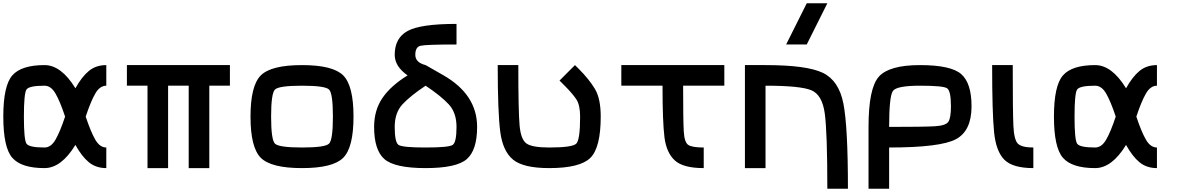

<svg xmlns="http://www.w3.org/2000/svg" viewBox="-20 -1020 7165 1165"><path d="M625 -125V0Q562.5 0 519.5 -35.2Q476.6 -70.3 437.5 -140.6Q351.6 0 250 0Q109.4 0 54.7 -62.5Q0 -125 0 -312.5Q0 -500 54.7 -562.5Q109.4 -625 250 -625Q351.6 -625 437.5 -484.4Q476.6 -554.7 519.5 -589.8Q562.5 -625 625 -625V-500Q585.9 -500 558.6 -453.1Q531.2 -406.2 500 -312.5Q531.2 -218.8 558.6 -171.9Q585.9 -125 625 -125ZM250 -500Q156.2 -500 140.6 -476.6Q125 -453.1 125 -312.5Q125 -171.9 140.6 -148.4Q156.2 -125 250 -125Q289.1 -125 316.4 -171.9Q343.8 -218.8 375 -312.5Q343.8 -406.2 316.4 -453.1Q289.1 -500 250 -500Z M1375 -625V-500H1250V0H1125V-500H1000V0H875V-500H750V-625Z M2000 -312.5Q2000 -453.1 1976.6 -476.6Q1953.1 -500 1812.5 -500Q1671.9 -500 1648.4 -476.6Q1625 -453.1 1625 -312.5Q1625 -171.9 1648.4 -148.4Q1671.9 -125 1812.5 -125Q1953.1 -125 1976.6 -148.4Q2000 -171.9 2000 -312.5ZM2125 -312.5Q2125 -125 2062.5 -62.5Q2000 0 1812.5 0Q1625 0 1562.5 -62.5Q1500 -125 1500 -312.5Q1500 -500 1562.5 -562.5Q1625 -625 1812.5 -625Q2000 -625 2062.5 -562.5Q2125 -500 2125 -312.5Z M2375 -250Q2375 -156.2 2398.4 -140.6Q2421.9 -125 2562.5 -125Q2703.1 -125 2726.6 -140.6Q2750 -156.2 2750 -250Q2750 -335.9 2703.1 -386.7Q2656.2 -437.5 2562.5 -500Q2468.8 -437.5 2421.9 -386.7Q2375 -335.9 2375 -250ZM2671.9 -562.5Q2875 -445.3 2875 -250Q2875 -109.4 2812.5 -54.7Q2750 0 2562.5 0Q2375 0 2312.5 -54.7Q2250 -109.4 2250 -250Q2250 -351.6 2300.8 -425.8Q2351.6 -500 2453.1 -562.5Q2375 -617.2 2375 -687.5Q2375 -789.1 2453.1 -832Q2531.2 -875 2750 -875V-750Q2562.5 -750 2531.2 -742.2Q2500 -734.4 2500 -687.5Q2500 -640.6 2562.5 -625Z M3312.5 0Q3156.2 0 3093.8 -50.8Q3031.2 -101.6 3015.6 -218.8Q3000 -335.9 3000 -625H3125Q3125 -343.8 3132.8 -257.8Q3140.6 -171.9 3175.8 -148.4Q3210.9 -125 3312.5 -125Q3453.1 -125 3476.6 -148.4Q3500 -171.9 3500 -312.5Q3500 -382.8 3476.6 -418Q3453.1 -453.1 3406.2 -500Q3382.8 -523.4 3375 -531.2L3468.8 -625Q3476.6 -617.2 3492.2 -601.6Q3554.7 -539.1 3589.8 -480.5Q3625 -421.9 3625 -312.5Q3625 -125 3562.5 -62.5Q3500 0 3312.5 0Z M4250 -125V0Q4125 0 4074.2 -46.9Q4023.4 -93.8 4011.7 -187.5Q4000 -281.2 4000 -500H3750V-625H4375V-500H4125Q4125 -289.1 4128.9 -222.7Q4132.8 -156.2 4156.2 -140.6Q4179.7 -125 4250 -125Z M4625 0H4500V-625H4625Q4875 -625 4972.7 -578.1Q5070.3 -531.2 5097.7 -390.6Q5125 -250 5125 125H5000Q5000 -218.8 4984.4 -332Q4968.8 -445.3 4902.3 -472.7Q4835.9 -500 4625 -500ZM4875 -750H4750L4875 -1000H5000Z M5750 -375Q5750 -468.8 5726.6 -484.4Q5703.1 -500 5562.5 -500Q5421.9 -500 5398.4 -468.8Q5375 -437.5 5375 -250Q5585.9 -250 5652.3 -253.9Q5718.8 -257.8 5734.4 -281.2Q5750 -304.7 5750 -375ZM5875 -375Q5875 -226.6 5781.2 -175.8Q5687.5 -125 5375 -125V125H5250V-250Q5250 -484.4 5312.5 -554.7Q5375 -625 5562.5 -625Q5750 -625 5812.5 -570.3Q5875 -515.6 5875 -375Z M6125 -625Q6125 -343.8 6128.9 -257.8Q6132.8 -171.9 6156.2 -148.4Q6179.7 -125 6250 -125V0Q6125 0 6074.2 -50.8Q6023.4 -101.6 6011.7 -218.8Q6000 -335.9 6000 -625Z M7000 -125V0Q6937.5 0 6894.5 -35.2Q6851.6 -70.3 6812.5 -140.6Q6726.6 0 6625 0Q6484.4 0 6429.7 -62.5Q6375 -125 6375 -312.5Q6375 -500 6429.7 -562.5Q6484.4 -625 6625 -625Q6726.6 -625 6812.5 -484.4Q6851.6 -554.7 6894.5 -589.8Q6937.5 -625 7000 -625V-500Q6960.9 -500 6933.6 -453.1Q6906.2 -406.2 6875 -312.5Q6906.2 -218.8 6933.6 -171.9Q6960.9 -125 7000 -125ZM6625 -500Q6531.2 -500 6515.6 -476.6Q6500 -453.1 6500 -312.5Q6500 -171.9 6515.6 -148.4Q6531.2 -125 6625 -125Q6664.1 -125 6691.4 -171.9Q6718.8 -218.8 6750 -312.5Q6718.8 -406.2 6691.4 -453.1Q6664.1 -500 6625 -500Z"/></svg>

Font: CraftyPE
Style: Regular
Weight: 400
Designer: Erek Butcher
Foundry: Haunted Coop
Version: Version 0.018;April 4, 2024;FontCreator 15.0.0.2962 64-bit